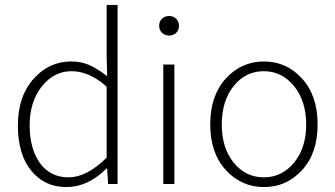

<svg xmlns="http://www.w3.org/2000/svg" viewBox="-20 -739 1347 771"><path d="M408.2 -106V-391.1Q338.4 -453.1 267.3 -453.1Q196.3 -453.1 147.7 -391.6Q99.1 -330.1 99.1 -235.8Q99.1 -141.6 140.4 -84.2Q181.6 -26.9 255.1 -26.9Q328.6 -26.9 408.2 -106ZM265.1 -492.2Q306.2 -492.2 338.1 -478Q370.1 -463.9 410.2 -433.1L408.2 -521V-719.2H452.1V0H414.1L410.2 -62H407.2Q333 12.2 246.1 12.2Q159.2 12.2 105.5 -53.5Q51.8 -119.1 51.8 -235.4Q51.8 -351.6 114.3 -421.9Q176.8 -492.2 265.1 -492.2Z M687.3 -606.9Q675.8 -596.2 658.9 -596.2Q642.1 -596.2 630.6 -607.2Q619.1 -618.2 619.1 -635.7Q619.1 -653.3 630.6 -664.1Q642.1 -674.8 658.9 -674.8Q675.8 -674.8 687.3 -663.8Q698.7 -652.8 698.7 -635.3Q698.7 -617.7 687.3 -606.9ZM635.7 0V-480H680.2V0Z M918.5 -85.7Q966.3 -26.9 1039.3 -26.9Q1112.3 -26.9 1160.9 -85.9Q1209.5 -145 1209.5 -239Q1209.5 -333 1160.9 -393.1Q1112.3 -453.1 1039.3 -453.1Q966.3 -453.1 918.5 -393.6Q870.6 -334 870.6 -239.3Q870.6 -144.5 918.5 -85.7ZM1192.9 -55.7Q1130.4 12.2 1040 12.2Q949.7 12.2 887 -55.9Q824.2 -124 824.2 -239.5Q824.2 -355 886.7 -423.6Q949.2 -492.2 1039.8 -492.2Q1130.4 -492.2 1192.9 -423.6Q1255.4 -355 1255.4 -239.3Q1255.4 -123.5 1192.9 -55.7Z"/></svg>

Font: SourceSansPro-Light
Style: Regular
Weight: 300
Designer: Paul D. Hunt
Foundry: Adobe Systems Incorporated
Version: Version 2.020;PS 2.0;hotconv 1.0.86;makeotf.lib2.5.63406